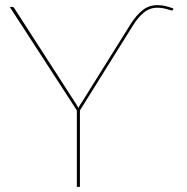

<svg xmlns="http://www.w3.org/2000/svg" viewBox="-20 -727 726 747"><path d="M291 -297.5V0H279V-297.5L18 -700H28Q32.5 -700 35 -696L270.5 -331Q274.5 -324.5 278.2 -318.8Q282 -313 285 -307Q287.5 -313 291.5 -318.8Q295.5 -324.5 299.5 -331L489 -634.5Q510 -667.5 534.5 -687.2Q559 -707 592.5 -707Q609 -707 622.8 -703.8Q636.5 -700.5 654.5 -694L653.5 -690Q652.5 -686 649.8 -686.2Q647 -686.5 643 -687.5Q629 -692 617 -694.5Q605 -697 592 -697Q562.5 -697 539.8 -678.2Q517 -659.5 498 -629Z"/></svg>

Font: Lato Hairline
Style: Regular
Weight: 100
Designer: Lukasz Dziedzic
Foundry: tyPoland Lukasz Dziedzic
Version: Version 2.007; 2014-02-27